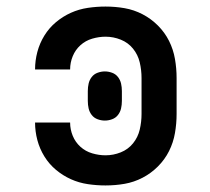

<svg xmlns="http://www.w3.org/2000/svg" viewBox="-20 -558 640 586"><path d="M302 8Q275 8 248 4Q221 0 196.5 -11Q172 -22 151 -39.5Q130 -57 115.5 -80.5Q101 -104 94 -130.5Q87 -157 87 -184Q87 -184 87 -184Q87 -184 87 -184H194Q194 -184 194 -184Q194 -184 194 -184Q194 -163 202 -143.5Q210 -124 225.5 -110Q241 -96 261.5 -90Q282 -84 302 -84Q326 -84 348.5 -93Q371 -102 386 -120.5Q401 -139 406.5 -162.5Q412 -186 412 -210V-320Q412 -344 406.5 -367.5Q401 -391 386 -409.5Q371 -428 348.5 -437Q326 -446 302 -446Q282 -446 261.5 -440Q241 -434 225.5 -420Q210 -406 202 -386.5Q194 -367 194 -346Q194 -346 194 -346Q194 -346 194 -346H87Q87 -346 87 -346Q87 -346 87 -346Q87 -373 94 -399.5Q101 -426 115.5 -449.5Q130 -473 151 -490.5Q172 -508 196.5 -519Q221 -530 248 -534Q275 -538 302 -538Q332 -538 360.5 -533Q389 -528 415 -514.5Q441 -501 462 -480Q483 -459 496 -433Q509 -407 514 -378Q519 -349 519 -320V-210Q519 -181 514 -152Q509 -123 496 -97Q483 -71 462 -50Q441 -29 415 -15.5Q389 -2 360.5 3Q332 8 302 8ZM300 -190Q289 -190 278 -194Q267 -198 260 -207Q253 -216 250.5 -227Q248 -238 248 -250V-280Q248 -292 250.5 -303Q253 -314 260 -323Q267 -332 278 -336Q289 -340 300 -340Q311 -340 322 -336Q333 -332 340 -323Q347 -314 349.5 -303Q352 -292 352 -280V-250Q352 -238 349.5 -227Q347 -216 340 -207Q333 -198 322 -194Q311 -190 300 -190Z"/></svg>

Font: Iosevka Curly Slab SmBdEx
Style: Regular
Weight: 600
Width: 7
Monospace: yes
Designer: Belleve Invis
Foundry: Belleve Invis
Version: Version 11.1.0; ttfautohint (v1.8.3)